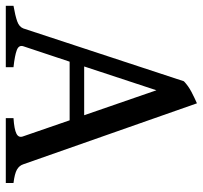

<svg xmlns="http://www.w3.org/2000/svg" viewBox="-38 -644 683 646"><g transform="rotate(90 303.0 -321.5)"><path d="M188 -214.8 136.2 -59.1Q131.3 -43.9 148.9 -37.1Q166.5 -30.3 206.5 -25.9V0H0V-25.9Q33.2 -31.7 52 -38.3Q70.8 -44.9 76.2 -59.1L253.9 -599.1Q269 -613.8 290 -624.8Q311 -635.7 328.1 -643.1L533.2 -59.1Q537.6 -45.4 551 -37.6Q564.5 -29.8 596.2 -25.9V0H377.9V-25.9Q415.5 -28.3 430.4 -35.9Q445.3 -43.5 439 -59.1L385.3 -214.8ZM368.2 -263.7 284.2 -506.8 204.1 -263.7Z"/></g></svg>

Font: Gentium Book Plus
Style: Regular
Weight: 400
Designer: Victor Gaultney, Annie Olsen, Iska Routamaa, Becca Hirsbrunner
Foundry: SIL International
Version: Version 6.101